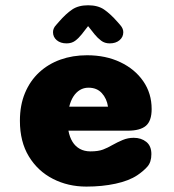

<svg xmlns="http://www.w3.org/2000/svg" viewBox="-20 -697 659 728"><path d="M307.5 10.5Q238 10.5 180.8 -18.8Q123.5 -48 89.5 -103.8Q55.5 -159.5 55.5 -239Q55.5 -298.5 74.8 -344.5Q94 -390.5 128.5 -422.5Q163 -454.5 209.2 -471Q255.5 -487.5 310 -487.5Q381 -487.5 436.2 -461.2Q491.5 -435 523.2 -389Q555 -343 555 -283.5Q555 -238.5 533.2 -220Q511.5 -201.5 464.5 -201.5H239.5Q244 -177 254.8 -159.5Q265.5 -142 282.8 -132.5Q300 -123 323 -123Q352.5 -123 370.8 -130Q389 -137 405 -146.5Q425.5 -158 445.2 -166.2Q465 -174.5 487 -174.5Q515.5 -174.5 534.8 -159Q554 -143.5 554 -112.5Q554 -82 538.5 -64.8Q523 -47.5 500.5 -32.5Q469 -11.5 418.2 -0.5Q367.5 10.5 307.5 10.5ZM242.5 -292.5H389.5Q385 -323 366.2 -343.8Q347.5 -364.5 315.5 -364.5Q297.5 -364.5 283 -355.8Q268.5 -347 258.2 -331Q248 -315 242.5 -292.5ZM435.5 -602.5Q447.5 -589 447.5 -575Q447.5 -556.5 433.2 -544.5Q419 -532.5 396 -532.5Q377 -532.5 363.5 -542.8Q350 -553 339 -566.5L314 -598L289.5 -566.5Q278 -552 264.8 -542.2Q251.5 -532.5 232.5 -532.5Q209.5 -532.5 195.2 -544.5Q181 -556.5 181 -575Q181 -590 193 -602.5L203.5 -614.5Q230 -645 253.8 -661Q277.5 -677 314 -677Q351 -677 374.5 -661Q398 -645 425 -614.5Z"/></svg>

Font: Sono Monospace ExtraBold
Style: Regular
Weight: 800
Version: Version 2.112